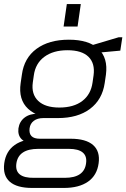

<svg xmlns="http://www.w3.org/2000/svg" viewBox="-33 -743 624 948"><path d="M253 -160Q155 -160 106 -205.5Q57 -251 69 -333L75 -374Q86 -457 147.5 -502Q209 -547 307 -547Q405 -547 453 -502Q501 -457 490 -374L484 -333Q472 -251 411.5 -205.5Q351 -160 253 -160ZM126 185Q50 185 15 154Q-20 123 -12 63Q-4 4 39.5 -27Q83 -58 160 -58H316Q391 -58 426.5 -27Q462 4 454 63Q446 123 401.5 154Q357 185 282 185ZM287 135Q383 135 392 63Q397 28 375.5 10Q354 -8 307 -8H156Q59 -8 48 63Q37 137 136 135ZM135 -36Q94 -36 74 -55.5Q54 -75 58 -109Q63 -143 88.5 -162.5Q114 -182 157 -182H256L253 -160H181Q152 -160 134 -146.5Q116 -133 113 -109Q110 -84 122.5 -71Q135 -58 164 -58H238L235 -36ZM260 -212Q331 -212 373.5 -244.5Q416 -277 424 -336L429 -371Q437 -430 404 -462.5Q371 -495 300 -495Q230 -495 186 -462.5Q142 -430 134 -371L129 -336Q121 -278 155.5 -245Q190 -212 260 -212ZM415 -518 553 -559H571L561 -493L409 -479ZM366 -723 350 -612H281L297 -723Z"/></svg>

Font: Pathway Extreme 8pt Thin
Style: Italic
Weight: 100
Italic angle: -8°
Designer: Eduardo Rodriguez Tunni
Foundry: Eduardo Rodriguez Tunni
Version: Version 1.000